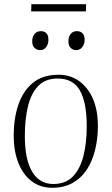

<svg xmlns="http://www.w3.org/2000/svg" viewBox="-20 -878 530 912"><path d="M228 14Q171 14 130 -17.5Q89 -49 67 -105Q45 -161 45 -234Q45 -313 66.5 -378.5Q88 -444 135 -483.5Q182 -523 259 -523Q313 -523 355 -493.5Q397 -464 421 -409.5Q445 -355 445 -279Q445 -222 432.5 -169Q420 -116 394 -75Q368 -34 326.5 -10Q285 14 228 14ZM233 -4Q291 -4 325.5 -39Q360 -74 376 -136Q392 -198 392 -278Q392 -390 360 -447.5Q328 -505 254 -505Q196 -505 162 -470Q128 -435 113 -373.5Q98 -312 98 -232Q98 -120 133 -62Q168 -4 233 -4ZM133 -682Q133 -703 144 -716.5Q155 -730 174 -730Q190 -730 200 -720.5Q210 -711 210 -688Q210 -669 199.5 -654.5Q189 -640 171 -640Q155 -640 144 -650.5Q133 -661 133 -682ZM305 -682Q305 -703 315.5 -716.5Q326 -730 345 -730Q362 -730 372 -720Q382 -710 382 -688Q382 -669 371 -654.5Q360 -640 342 -640Q326 -640 315.5 -650.5Q305 -661 305 -682ZM129 -858H389L388 -824H128Z"/></svg>

Font: Display Extralight
Style: Italic
Weight: 200
Italic angle: -2°
Designer: Latin by Veronika Burian and Jose Scaglione. Greek by Irene Vlachou. Cyrillic by Vera Evstafieva
Foundry: TypeTogether
Version: Version 3.002